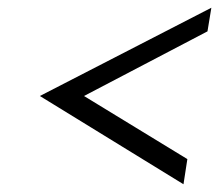

<svg xmlns="http://www.w3.org/2000/svg" viewBox="-20 -530 566 496"><path d="M83 -282 454 -54 464 -119 197 -282 516 -449 526 -510Z"/></svg>

Font: Charger Pro
Style: LitObl
Weight: 300
Designer: Jasper
Foundry: Cannot Into Space Fonts
Version: Version 1.09